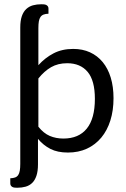

<svg xmlns="http://www.w3.org/2000/svg" viewBox="-20 -717 598 911"><path d="M162.1 -407.7Q193.8 -442.9 234.1 -463.9Q274.4 -484.9 327.6 -484.9Q371.6 -484.9 407 -468.8Q442.4 -452.6 467.3 -422.4Q492.2 -392.1 505.4 -348.9Q518.6 -305.7 518.6 -251Q518.6 -192.9 503.7 -145.5Q488.8 -98.1 460.7 -64.2Q432.6 -30.3 392.6 -11.7Q352.5 6.8 302.2 6.8Q252.9 6.8 219.5 -10.3Q186 -27.3 160.2 -58.1V63Q160.2 95.7 152.8 117.2Q145.5 138.7 132.6 151.1Q119.6 163.6 101.6 168.7Q83.5 173.8 62 173.8Q56.2 173.8 50.3 173.3Q44.4 172.9 39.8 170.7Q35.2 168.5 32 164.3Q28.8 160.2 28.8 153.3V128.9Q42.5 128.4 51.8 125Q61 121.6 66.4 113.5Q71.8 105.5 74 92.3Q76.2 79.1 76.2 60.1V-586.4Q76.2 -619.1 83.7 -640.6Q91.3 -662.1 105 -674.6Q118.7 -687 136.7 -691.9Q154.8 -696.8 176.3 -696.8Q182.1 -696.8 188.2 -696.3Q194.3 -695.8 199 -693.6Q203.6 -691.4 206.8 -687.3Q210 -683.1 210 -676.3V-651.9Q195.8 -651.4 186.8 -647.9Q177.7 -644.5 172.1 -636.5Q166.5 -628.4 164.3 -615.5Q162.1 -602.5 162.1 -583.5ZM298.8 -417Q254.9 -417 222.4 -398.2Q189.9 -379.4 162.1 -344.7V-115.7Q187 -84.5 216.3 -72Q245.6 -59.6 280.8 -59.6Q353.5 -59.6 391.8 -106.9Q430.2 -154.3 430.2 -248Q430.2 -335 395.8 -376Q361.3 -417 298.8 -417Z"/></svg>

Font: Carlito
Style: Regular
Weight: 400
Designer: Lukasz Dziedzic
Foundry: tyPoland Lukasz Dziedzic
Version: Version 1.104